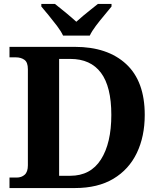

<svg xmlns="http://www.w3.org/2000/svg" viewBox="-20 -951 807 971"><path d="M28 0V-53H64Q89 -53 105 -67.5Q121 -82 121 -115V-601Q121 -636 103.5 -648.5Q86 -661 60 -661H28V-714H359Q524 -714 618 -627Q712 -540 712 -370Q712 -261 672 -177.5Q632 -94 553.5 -47Q475 0 359 0ZM335 -62Q438 -62 490.5 -144.5Q543 -227 543 -370Q543 -513 490.5 -583Q438 -653 336 -653H279V-62ZM299 -771Q288 -794 268 -820.5Q248 -847 226.5 -873Q205 -899 189 -918V-931H258Q279 -915 311.5 -888Q344 -861 366 -841Q381 -855 401 -871.5Q421 -888 441 -904Q461 -920 475 -931H544V-918Q529 -899 507 -873Q485 -847 465 -820.5Q445 -794 434 -771Z"/></svg>

Font: Noto Serif Gurmukhi
Style: Bold
Weight: 700
Designer: Vaibhav Singh and the Monotype Design Team
Foundry: Monotype Imaging Inc.
Version: Version 2.004; ttfautohint (v1.8.4.7-5d5b)